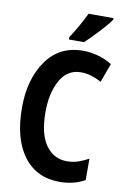

<svg xmlns="http://www.w3.org/2000/svg" viewBox="-102 -993 704 1068"><g transform="rotate(10 250.0 -459.5)"><path d="M312 -774Q346 -806 388 -851Q430 -896 450 -925V-934H309Q293 -900 272.5 -863.5Q252 -827 226 -787V-774ZM454 -20V-141Q425 -125 395.5 -115Q366 -105 332 -105Q258 -105 213 -167.5Q168 -230 168 -355Q168 -462 208 -534Q248 -606 325 -606Q357 -606 386 -596.5Q415 -587 441 -573L480 -680Q403 -726 315 -726Q182 -726 108.5 -621Q35 -516 35 -356Q35 -181 108 -83Q181 15 312 15Q392 15 454 -20Z"/></g></svg>

Font: Noto Sans Mono UI Condensed
Style: Bold
Weight: 700
Width: 3
Designer: Monotype Design team
Foundry: Monotype Imaging Inc.
Version: 1.000